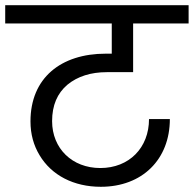

<svg xmlns="http://www.w3.org/2000/svg" viewBox="-47 -760 744 737"><path d="M382 -670V-554H359C187 -554 70 -461 70 -294C70 -245 82 -202 105 -164C151 -87 236 -43 340 -43C499 -43 605 -148 605 -303H525C525 -193 449 -115 338 -115C230 -115 153 -190 153 -295C153 -356 173 -402 212 -435C251 -467 302 -483 363 -483H464V-670H677V-740H-27V-670Z"/></svg>

Font: Poppins
Style: Regular
Weight: 400
Designer: Ninad Kale (Devanagari), Jonny Pinhorn (Latin)
Foundry: Indian Type Foundry
Version: 4.004